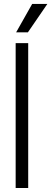

<svg xmlns="http://www.w3.org/2000/svg" viewBox="-20 -944 258 964"><path d="M58.6 0H121.6V-727.5H58.6ZM61 -781.7H120.1L217.8 -924.3H141.6Z"/></svg>

Font: Guggenheim Sans Display Light
Style: Regular
Weight: 300
Designer: Modified by Tom Baber under direction of Pentagram Design 2023
Foundry: rsms
Version: Version 1.001;Glyphs 3.1.2 (3151)